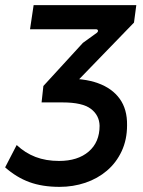

<svg xmlns="http://www.w3.org/2000/svg" viewBox="-33 -720 559 748"><path d="M199 8Q132 8 81.5 -10.5Q31 -29 -13 -68L32 -155Q65 -124 105.5 -108.5Q146 -93 197 -93Q270 -93 312.5 -129.5Q355 -166 355 -230Q354 -271 321 -296Q288 -321 211 -321H129L136 -385L290 -553L344 -592Q350 -597 348.5 -601.5Q347 -606 341 -606H84L98 -700H498L489 -632L245 -380L214 -413Q293 -416 348.5 -396Q404 -376 433.5 -335Q463 -294 462 -232Q462 -176 441 -131Q420 -86 383.5 -55Q347 -24 299.5 -8Q252 8 199 8Z"/></svg>

Font: Finlandica Medium
Style: Italic
Weight: 500
Italic angle: -8°
Designer: Niklas Ekholm, Juho Hiilivirta, Jaakko Suomalainen
Foundry: Helsinki Type Studio
Version: Version 1.063